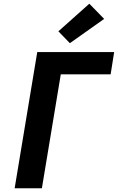

<svg xmlns="http://www.w3.org/2000/svg" viewBox="-20 -1016 640 1036"><path d="M59 0 181 -735H596L577 -615H308L206 0ZM357 -783 295 -847 462 -996 542 -914Z"/></svg>

Font: Iosevka Curly HvExObl
Style: Regular
Weight: 900
Width: 7
Italic angle: -9°
Monospace: yes
Designer: Belleve Invis
Foundry: Belleve Invis
Version: Version 11.1.0; ttfautohint (v1.8.3)